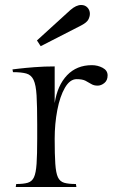

<svg xmlns="http://www.w3.org/2000/svg" viewBox="-20 -749 451 769"><path d="M348 -488Q371 -488 391 -477.5Q411 -467 411 -447Q411 -427 398 -416.5Q385 -406 371 -406Q356 -406 345.5 -412.5Q335 -419 322.5 -425.5Q310 -432 287 -432Q260 -432 240 -397.5Q220 -363 209.5 -308Q199 -253 199 -193Q199 -130 201.5 -93Q204 -56 212 -39Q220 -22 237 -17Q254 -12 284 -12L286 0H43L45 -12Q74 -12 91 -17Q108 -22 116 -39Q124 -56 126.5 -93Q129 -130 129 -193V-251Q129 -324 126.5 -366.5Q124 -409 114.5 -429Q105 -449 85.5 -454.5Q66 -460 32 -460L30 -471Q30 -471 55 -474Q80 -477 118.5 -480Q157 -483 199 -483V-336Q210 -407 248.5 -447.5Q287 -488 348 -488ZM305 -729Q321 -729 330.5 -718.5Q340 -708 340 -694Q340 -683 334 -671Q328 -659 305 -647L143 -564L128 -587L262 -709Q285 -729 305 -729Z"/></svg>

Font: Gilda Display
Style: Regular
Weight: 400
Designer: Eduardo Rodriguez Tunni
Foundry: Eduardo Rodriguez Tunni
Version: Version 1.002; ttfautohint (v1.8.4.7-5d5b);gftools[0.9.22]